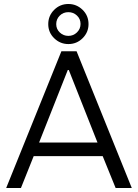

<svg xmlns="http://www.w3.org/2000/svg" viewBox="-20 -943 692 963"><path d="M495 -160H149L85 0H11L288 -686H364L641 0H560ZM325 -592H320L176 -228H469ZM222 -822Q222 -864 251.5 -893.5Q281 -923 323 -923Q364 -923 394 -894Q424 -865 424 -822Q424 -781 394.5 -751.5Q365 -722 323 -722Q282 -722 252 -751Q222 -780 222 -822ZM384 -823Q384 -848 366 -865Q348 -882 323 -882Q297 -882 279.5 -864.5Q262 -847 262 -822Q262 -797 280 -780Q298 -763 323 -763Q348 -763 366 -780.5Q384 -798 384 -823Z"/></svg>

Font: Chivo Light
Style: Regular
Weight: 300
Designer: Hector Gatti
Foundry: Omnibus-Type
Version: Version 1.007